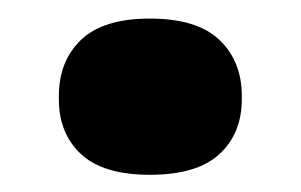

<svg xmlns="http://www.w3.org/2000/svg" viewBox="-20 -372 332 212"><path d="M145.5 -179Q94 -179 69.5 -201.8Q45 -224.5 45 -262.5V-266Q45 -304.5 69.5 -328Q94 -351.5 145.5 -351.5Q197.5 -351.5 222.2 -328Q247 -304.5 247 -266V-262.5Q247 -224.5 222.2 -201.8Q197.5 -179 145.5 -179Z"/></svg>

Font: Anek Latin Expanded ExtraBold
Style: Regular
Weight: 800
Width: 7
Designer: Yesha Goshar
Foundry: Ek Type
Version: Version 1.003